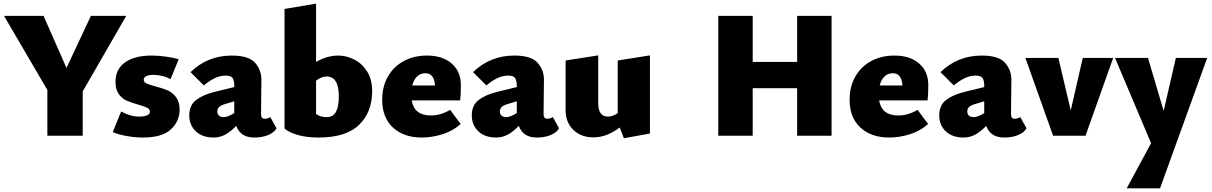

<svg xmlns="http://www.w3.org/2000/svg" viewBox="-20 -745 6652 1054"><path d="M434 -243V0H240V-251L2 -658H219L345 -372L479 -658H673Z M599 -20 645 -133Q697 -105 743 -105Q772 -105 787.5 -112Q803 -119 803 -131Q803 -146 789 -153Q775 -160 741 -170Q702 -181 676.5 -192Q651 -203 632.5 -228Q614 -253 614 -295Q614 -366 667 -403Q720 -440 812 -440Q848 -440 889 -434.5Q930 -429 961 -420L916 -310Q899 -321 872.5 -327.5Q846 -334 824 -334Q797 -334 783 -327Q769 -320 769 -308Q769 -294 784 -287Q799 -280 832 -271Q872 -261 899 -249.5Q926 -238 946 -212Q966 -186 966 -143Q966 -80 918.5 -35Q871 10 763 10Q721 10 674 1.5Q627 -7 599 -20Z M1498 -41Q1487 -19 1454 -4.5Q1421 10 1376 10Q1300 10 1277 -54Q1245 -21 1215.5 -5.5Q1186 10 1153 10Q1091 10 1055 -24Q1019 -58 1019 -112Q1019 -167 1056.5 -196Q1094 -225 1159 -241L1266 -267V-279Q1265 -304 1256.5 -317Q1248 -330 1218 -330Q1188 -330 1159 -316Q1130 -302 1099 -276L1026 -349Q1120 -440 1252 -440Q1347 -440 1381.5 -399Q1416 -358 1415 -306L1413 -120Q1413 -93 1432 -93Q1448 -93 1464 -102ZM1266 -124V-137V-189L1210 -172Q1173 -161 1173 -133Q1173 -118 1182.5 -110Q1192 -102 1208 -102Q1220 -102 1233.5 -107.5Q1247 -113 1266 -124Z M2023 -244Q2023 -130 1951.5 -60Q1880 10 1728 10Q1665 10 1616.5 -3.5Q1568 -17 1542 -39V-696L1715 -725V-405Q1775 -440 1838 -440Q1880 -440 1923 -419Q1966 -398 1994.5 -354Q2023 -310 2023 -244ZM1840 -216Q1840 -325 1773 -325Q1744 -325 1715 -302V-120Q1736 -102 1773 -102Q1808 -102 1824 -130.5Q1840 -159 1840 -216Z M2451 -142 2509 -64Q2463 -24 2406 -7Q2349 10 2296 10Q2197 10 2137.5 -44.5Q2078 -99 2078 -198Q2078 -269 2109 -324Q2140 -379 2196 -409.5Q2252 -440 2324 -440Q2410 -440 2460 -396Q2510 -352 2510 -278Q2510 -223 2506 -194H2240Q2254 -111 2345 -111Q2399 -111 2451 -142ZM2243 -276H2368Q2363 -343 2316 -343Q2288 -343 2269.5 -325Q2251 -307 2243 -276Z M3049 -41Q3038 -19 3005 -4.5Q2972 10 2927 10Q2851 10 2828 -54Q2796 -21 2766.5 -5.5Q2737 10 2704 10Q2642 10 2606 -24Q2570 -58 2570 -112Q2570 -167 2607.5 -196Q2645 -225 2710 -241L2817 -267V-279Q2816 -304 2807.5 -317Q2799 -330 2769 -330Q2739 -330 2710 -316Q2681 -302 2650 -276L2577 -349Q2671 -440 2803 -440Q2898 -440 2932.5 -399Q2967 -358 2966 -306L2964 -120Q2964 -93 2983 -93Q2999 -93 3015 -102ZM2817 -124V-137V-189L2761 -172Q2724 -161 2724 -133Q2724 -118 2733.5 -110Q2743 -102 2759 -102Q2771 -102 2784.5 -107.5Q2798 -113 2817 -124Z M3548 -441V-12L3405 14L3382 -45Q3345 -18 3310.5 -4.5Q3276 9 3237 9Q3170 9 3127.5 -32Q3085 -73 3085 -139V-413L3264 -441V-176Q3264 -143 3277 -124Q3290 -105 3316 -105Q3344 -105 3371 -124V-413Z M4545 -658V0H4356V-261H4112V0H3923V-658H4112V-405H4356V-658Z M5017 -142 5075 -64Q5029 -24 4972 -7Q4915 10 4862 10Q4763 10 4703.5 -44.5Q4644 -99 4644 -198Q4644 -269 4675 -324Q4706 -379 4762 -409.5Q4818 -440 4890 -440Q4976 -440 5026 -396Q5076 -352 5076 -278Q5076 -223 5072 -194H4806Q4820 -111 4911 -111Q4965 -111 5017 -142ZM4809 -276H4934Q4929 -343 4882 -343Q4854 -343 4835.5 -325Q4817 -307 4809 -276Z M5615 -41Q5604 -19 5571 -4.5Q5538 10 5493 10Q5417 10 5394 -54Q5362 -21 5332.5 -5.5Q5303 10 5270 10Q5208 10 5172 -24Q5136 -58 5136 -112Q5136 -167 5173.5 -196Q5211 -225 5276 -241L5383 -267V-279Q5382 -304 5373.5 -317Q5365 -330 5335 -330Q5305 -330 5276 -316Q5247 -302 5216 -276L5143 -349Q5237 -440 5369 -440Q5464 -440 5498.5 -399Q5533 -358 5532 -306L5530 -120Q5530 -93 5549 -93Q5565 -93 5581 -102ZM5383 -124V-137V-189L5327 -172Q5290 -161 5290 -133Q5290 -118 5299.5 -110Q5309 -102 5325 -102Q5337 -102 5350.5 -107.5Q5364 -113 5383 -124Z M6091 -427 5939 0H5761L5609 -427H5790L5858 -139L5924 -427Z M6607 -427 6348 289H6165L6299 41L6101 -427H6282L6368 -136L6435 -427Z"/></svg>

Font: Ysabeau Heavy
Style: Regular
Weight: 800
Designer: Christian Thalmann (Catharsis Fonts)
Version: Version 0.003